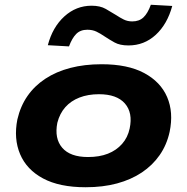

<svg xmlns="http://www.w3.org/2000/svg" viewBox="-20 -776 787 807"><path d="M340 11Q230 11 161 -26Q92 -63 64.5 -128Q37 -193 53 -274Q66 -330 95.5 -372.5Q125 -415 170.5 -445Q216 -475 275.5 -490.5Q335 -506 407 -506Q517 -506 586 -469Q655 -432 682.5 -368Q710 -304 693 -222Q681 -167 651 -124Q621 -81 576 -51Q531 -21 472 -5Q413 11 340 11ZM350 -116Q398 -116 433.5 -130Q469 -144 493 -171Q517 -198 525 -236Q539 -302 505 -341Q471 -380 396 -380Q350 -380 314 -366Q278 -352 254.5 -325.5Q231 -299 221 -260Q208 -194 241.5 -155Q275 -116 350 -116ZM270 -581 181 -586Q201 -662 250.5 -707Q300 -752 365 -752Q401 -752 424.5 -738.5Q448 -725 469 -712Q484 -702 500 -694Q516 -686 536 -686Q565 -686 583 -703Q601 -720 614 -756L704 -751Q683 -674 634.5 -629.5Q586 -585 520 -585Q484 -585 461.5 -597.5Q439 -610 418 -624Q402 -635 385.5 -643Q369 -651 347 -651Q318 -651 300.5 -633.5Q283 -616 270 -581Z"/></svg>

Font: Nunito Sans 10pt Expanded ExtraBold
Style: Italic
Weight: 800
Width: 7
Italic angle: -9°
Designer: Vernon Adams
Foundry: Vernon Adams
Version: Version 3.101;gftools[0.9.27]